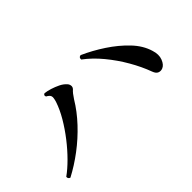

<svg xmlns="http://www.w3.org/2000/svg" viewBox="-40 -855 1080 1080"><g transform="rotate(-45 500.0 -315.5)"><path d="M73 -92Q66 -94 62.5 -99.5Q59 -105 60 -112Q95 -137 133.5 -175.5Q172 -214 208.5 -261Q245 -308 273.5 -356.5Q302 -405 317 -450Q326 -479 322 -490.5Q318 -502 299 -512Q292 -526 306 -531Q325 -529 349 -521.5Q373 -514 395.5 -503Q418 -492 431 -477Q440 -469 442 -456Q444 -443 434 -433Q426 -426 418 -416Q410 -406 399 -389Q363 -329 310.5 -273Q258 -217 197 -171Q136 -125 73 -92ZM872 -161Q856 -155 842 -161Q828 -167 820 -189Q798 -249 762.5 -310.5Q727 -372 682 -426.5Q637 -481 586 -519Q584 -537 601 -539Q666 -510 729 -468.5Q792 -427 839.5 -377Q887 -327 904 -270Q917 -230 905 -199.5Q893 -169 872 -161Z"/></g></svg>

Font: Zen Old Mincho SemiBold
Style: Regular
Weight: 600
Version: Version 1.500